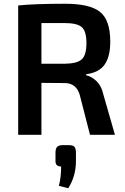

<svg xmlns="http://www.w3.org/2000/svg" viewBox="-20 -719 669 1024"><path d="M593 0H460L405 -214Q386 -276 325 -276L201 -277V0H77V-690Q166 -699 328 -699Q459 -699 513.5 -655.5Q568 -612 568 -497Q568 -417 538 -374.5Q508 -332 439 -323V-318Q469 -311 495 -286Q521 -261 531 -216ZM201 -379H325Q392 -380 416.5 -403Q441 -426 441 -489Q441 -552 416.5 -574Q392 -596 325 -596H201ZM316 55H346Q368 55 376 63Q384 71 385 91V144Q384 222 344 285L294 272Q306 227 306 169Q274 169 276 137V91Q277 71 286 63Q295 55 316 55Z"/></svg>

Font: Exo 2.0 Semi Bold
Style: Regular
Weight: 600
Designer: Natanael Gama
Version: Version 1.001;PS 001.001;hotconv 1.0.70;makeotf.lib2.5.58329